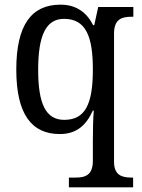

<svg xmlns="http://www.w3.org/2000/svg" viewBox="-20 -566 609 825"><path d="M276 239H552V197H546C505 197 470 188 470 129V-422C470 -485 505 -494 545 -494H553V-536H402L385 -458H380C354 -510 310 -546 240 -546C116 -546 50 -460 50 -267C50 -75 116 10 237 10C310 10 351 -29 379 -91H383C380 -62 379 3 379 39V125C379 188 345 197 304 197H276ZM256 -51C176 -51 144 -121 144 -266C144 -411 176 -485 255 -485C350 -485 379 -408 379 -267C379 -120 347 -51 256 -51Z"/></svg>

Font: Noto Serif Bengali SemiCondensed
Style: Regular
Weight: 400
Width: 4
Designer: Juan Bruce, Universal Thirst, Indian Type Foundry and the Monotype Design Team.
Foundry: Monotype Imaging Inc.
Version: Version 2.003